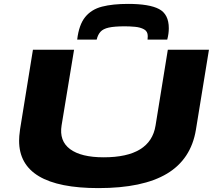

<svg xmlns="http://www.w3.org/2000/svg" viewBox="-20 -955 1105 985"><path d="M485 10Q78 10 78 -233Q78 -244 79 -257Q80 -270 83 -292L149 -700H360L296 -312Q283 -232 339.5 -190Q396 -148 512 -148Q752 -148 778 -311L841 -700H1052L985 -289Q960 -138 836.5 -64Q713 10 485 10ZM637 -935Q746 -935 796 -908.5Q846 -882 846 -810Q846 -782 838 -752H737Q738 -763 738 -770Q738 -794 719 -804.5Q700 -815 672.5 -817.5Q645 -820 621 -820Q567 -820 538 -813.5Q509 -807 495.5 -792Q482 -777 476 -752H376Q385 -828 417 -867.5Q449 -907 503.5 -921Q558 -935 637 -935Z"/></svg>

Font: Georama ExtraExtended
Style: Bold Italic
Weight: 700
Width: 8
Italic angle: -9°
Designer: Jean-Baptiste Levee
Foundry: Production Type
Version: Version 1.000